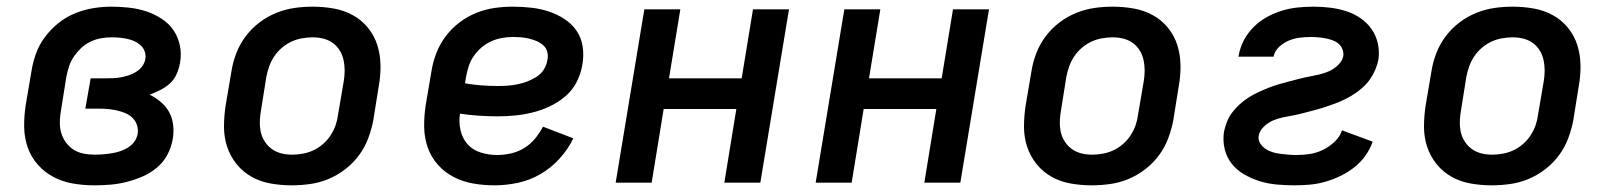

<svg xmlns="http://www.w3.org/2000/svg" viewBox="-20 -548 4840 576"><path d="M263 8Q230 8 198.5 2.5Q167 -3 140.5 -17Q114 -31 93.5 -54Q73 -77 63 -106Q53 -135 52.5 -167Q52 -199 57 -232L74 -332Q78 -359 87.5 -386Q97 -413 114.5 -436.5Q132 -460 155 -478.5Q178 -497 205 -508Q232 -519 259.5 -523.5Q287 -528 314 -528Q341 -528 367.5 -525Q394 -522 418.5 -514Q443 -506 464.5 -492Q486 -478 500 -458Q514 -438 519.5 -412Q525 -386 520 -359Q517 -342 510 -326Q503 -310 490 -298Q477 -286 461 -278Q445 -270 429 -264Q447 -255 462.5 -242Q478 -229 487.5 -211.5Q497 -194 499.5 -172.5Q502 -151 498 -130Q494 -106 482 -83.5Q470 -61 450 -44.5Q430 -28 406.5 -18Q383 -8 359 -2Q335 4 311 6Q287 8 263 8ZM264 -84Q276 -84 288.5 -85Q301 -86 314 -88Q327 -90 339.5 -94Q352 -98 363.5 -105Q375 -112 383 -123Q391 -134 393 -147Q395 -160 391 -172.5Q387 -185 378 -194Q369 -203 357.5 -208Q346 -213 333.5 -216Q321 -219 307.5 -220.5Q294 -222 280 -222H236L252 -313H296Q308 -313 319.5 -313.5Q331 -314 342.5 -316Q354 -318 366 -322Q378 -326 388.5 -332.5Q399 -339 406.5 -349Q414 -359 416 -371Q418 -383 414 -394Q410 -405 401.5 -412.5Q393 -420 383 -424.5Q373 -429 361.5 -431.5Q350 -434 338 -435Q326 -436 314 -436Q298 -436 282 -433Q266 -430 250.5 -422.5Q235 -415 223 -403.5Q211 -392 201.5 -378Q192 -364 187 -348.5Q182 -333 179 -317L163 -217Q160 -200 159.5 -183Q159 -166 163.5 -150Q168 -134 177.5 -121Q187 -108 200 -99.5Q213 -91 229.5 -87.5Q246 -84 264 -84Z M855 8Q823 8 792 2.5Q761 -3 735 -17.5Q709 -32 690 -55.5Q671 -79 661.5 -107.5Q652 -136 652 -168Q652 -200 657 -232L674 -332Q678 -359 688 -386Q698 -413 715.5 -437Q733 -461 757 -479.5Q781 -498 808 -509Q835 -520 862.5 -524Q890 -528 918 -528Q950 -528 981 -522.5Q1012 -517 1038.5 -502.5Q1065 -488 1084 -464.5Q1103 -441 1112 -412.5Q1121 -384 1121.5 -352Q1122 -320 1116 -288L1100 -188Q1095 -161 1085 -134Q1075 -107 1057.5 -83Q1040 -59 1016 -40.5Q992 -22 965.5 -11Q939 0 911 4Q883 8 855 8ZM856 -84Q872 -84 888.5 -87Q905 -90 920 -97Q935 -104 948.5 -115.5Q962 -127 971.5 -141.5Q981 -156 986.5 -171.5Q992 -187 994 -203L1011 -303Q1014 -320 1014 -336.5Q1014 -353 1010.5 -368.5Q1007 -384 999 -397Q991 -410 978.5 -419Q966 -428 950.5 -432Q935 -436 918 -436Q902 -436 885.5 -433Q869 -430 854 -423Q839 -416 825.5 -404.5Q812 -393 802.5 -378.5Q793 -364 787.5 -348.5Q782 -333 779 -317L763 -217Q760 -200 759.5 -183.5Q759 -167 762.5 -151.5Q766 -136 774.5 -123Q783 -110 795.5 -101Q808 -92 823.5 -88Q839 -84 856 -84Z M1464 8Q1431 8 1399.5 2.5Q1368 -3 1341 -17Q1314 -31 1293.5 -54Q1273 -77 1263 -106Q1253 -135 1252.5 -167Q1252 -199 1257 -232L1274 -332Q1278 -359 1288 -386Q1298 -413 1315.5 -437Q1333 -461 1357 -479.5Q1381 -498 1408 -509Q1435 -520 1463 -524Q1491 -528 1518 -528Q1546 -528 1573 -525Q1600 -522 1625 -514Q1650 -506 1672.5 -491.5Q1695 -477 1709.5 -456Q1724 -435 1728 -408Q1732 -381 1727 -354Q1723 -328 1710.5 -303Q1698 -278 1676.5 -259.5Q1655 -241 1629.5 -229Q1604 -217 1577.5 -210.5Q1551 -204 1525 -201.5Q1499 -199 1473 -199Q1444 -199 1415.5 -201Q1387 -203 1360 -207Q1356 -182 1361.5 -157.5Q1367 -133 1382.5 -115.5Q1398 -98 1422 -90.5Q1446 -83 1471 -83Q1491 -83 1512 -87.5Q1533 -92 1552 -103.5Q1571 -115 1585 -132Q1599 -149 1609 -168L1700 -133Q1684 -100 1658.5 -72Q1633 -44 1601 -25.5Q1569 -7 1533.5 0.5Q1498 8 1464 8ZM1473 -290Q1488 -290 1502.5 -291Q1517 -292 1532 -295Q1547 -298 1561.5 -303.5Q1576 -309 1589.5 -317.5Q1603 -326 1611.5 -339.5Q1620 -353 1622 -367Q1625 -380 1622 -392Q1619 -404 1610 -412Q1601 -420 1590.5 -424.5Q1580 -429 1568 -432Q1556 -435 1543.5 -436Q1531 -437 1518 -437Q1502 -437 1485.5 -434Q1469 -431 1453.5 -424Q1438 -417 1424.5 -405.5Q1411 -394 1401 -379.5Q1391 -365 1386 -349Q1381 -333 1378 -317L1375 -298Q1398 -294 1423 -292Q1448 -290 1473 -290Z M1827 0 1913 -520H2021L1987 -313H2205L2239 -520H2347L2261 0H2153L2189 -221H1971L1935 0Z M2427 0 2513 -520H2621L2587 -313H2805L2839 -520H2947L2861 0H2753L2789 -221H2571L2535 0Z M3255 8Q3223 8 3192 2.5Q3161 -3 3135 -17.5Q3109 -32 3090 -55.5Q3071 -79 3061.5 -107.5Q3052 -136 3052 -168Q3052 -200 3057 -232L3074 -332Q3078 -359 3088 -386Q3098 -413 3115.5 -437Q3133 -461 3157 -479.5Q3181 -498 3208 -509Q3235 -520 3262.5 -524Q3290 -528 3318 -528Q3350 -528 3381 -522.5Q3412 -517 3438.5 -502.5Q3465 -488 3484 -464.5Q3503 -441 3512 -412.5Q3521 -384 3521.5 -352Q3522 -320 3516 -288L3500 -188Q3495 -161 3485 -134Q3475 -107 3457.5 -83Q3440 -59 3416 -40.5Q3392 -22 3365.5 -11Q3339 0 3311 4Q3283 8 3255 8ZM3256 -84Q3272 -84 3288.5 -87Q3305 -90 3320 -97Q3335 -104 3348.5 -115.5Q3362 -127 3371.5 -141.5Q3381 -156 3386.5 -171.5Q3392 -187 3394 -203L3411 -303Q3414 -320 3414 -336.5Q3414 -353 3410.5 -368.5Q3407 -384 3399 -397Q3391 -410 3378.5 -419Q3366 -428 3350.5 -432Q3335 -436 3318 -436Q3302 -436 3285.5 -433Q3269 -430 3254 -423Q3239 -416 3225.5 -404.5Q3212 -393 3202.5 -378.5Q3193 -364 3187.5 -348.5Q3182 -333 3179 -317L3163 -217Q3160 -200 3159.5 -183.5Q3159 -167 3162.5 -151.5Q3166 -136 3174.5 -123Q3183 -110 3195.5 -101Q3208 -92 3223.5 -88Q3239 -84 3256 -84Z M3863 8Q3836 8 3809.5 5.5Q3783 3 3759 -4.5Q3735 -12 3713 -24.5Q3691 -37 3675.5 -56.5Q3660 -76 3654 -101Q3648 -126 3652 -153Q3655 -168 3661 -183Q3667 -198 3677 -211Q3687 -224 3699 -235Q3711 -246 3725 -255Q3739 -264 3754 -271Q3769 -278 3784 -284Q3799 -290 3814 -294.5Q3829 -299 3844.5 -303Q3860 -307 3875.5 -311Q3891 -315 3906.5 -318Q3922 -321 3937.5 -324.5Q3953 -328 3967.5 -334.5Q3982 -341 3994.5 -353Q4007 -365 4010 -380Q4011 -391 4007 -401Q4003 -411 3995 -417.5Q3987 -424 3977 -427.5Q3967 -431 3956.5 -433Q3946 -435 3935 -436Q3924 -437 3913 -437Q3896 -437 3879.5 -435Q3863 -433 3847 -426.5Q3831 -420 3817.5 -407.5Q3804 -395 3801 -379V-378H3695L3696 -381Q3700 -405 3711.5 -427Q3723 -449 3741 -467Q3759 -485 3781 -497Q3803 -509 3826 -516Q3849 -523 3873 -525.5Q3897 -528 3920 -528Q3945 -528 3970 -525Q3995 -522 4018.5 -514.5Q4042 -507 4061.5 -493.5Q4081 -480 4094.5 -461Q4108 -442 4113.5 -417.5Q4119 -393 4115 -368Q4112 -353 4105.5 -338Q4099 -323 4089.5 -309.5Q4080 -296 4067.5 -285Q4055 -274 4041 -265Q4027 -256 4012.5 -249Q3998 -242 3983 -236.5Q3968 -231 3952.5 -226Q3937 -221 3921.5 -217Q3906 -213 3891 -209Q3876 -205 3860.5 -202Q3845 -199 3829.5 -196Q3814 -193 3799 -186.5Q3784 -180 3771.5 -168Q3759 -156 3756 -141Q3754 -128 3760.5 -118Q3767 -108 3776.5 -101.5Q3786 -95 3797.5 -91.5Q3809 -88 3821.5 -86.5Q3834 -85 3845.5 -84Q3857 -83 3870 -83Q3890 -83 3909.5 -86Q3929 -89 3948 -98Q3967 -107 3983.5 -122.5Q4000 -138 4006 -157L4098 -123Q4090 -100 4075.5 -80Q4061 -60 4041.5 -45Q4022 -30 4000 -19.5Q3978 -9 3955 -2.5Q3932 4 3908.5 6Q3885 8 3863 8Z M4455 8Q4423 8 4392 2.5Q4361 -3 4335 -17.5Q4309 -32 4290 -55.5Q4271 -79 4261.5 -107.5Q4252 -136 4252 -168Q4252 -200 4257 -232L4274 -332Q4278 -359 4288 -386Q4298 -413 4315.5 -437Q4333 -461 4357 -479.5Q4381 -498 4408 -509Q4435 -520 4462.5 -524Q4490 -528 4518 -528Q4550 -528 4581 -522.5Q4612 -517 4638.5 -502.5Q4665 -488 4684 -464.5Q4703 -441 4712 -412.5Q4721 -384 4721.5 -352Q4722 -320 4716 -288L4700 -188Q4695 -161 4685 -134Q4675 -107 4657.5 -83Q4640 -59 4616 -40.5Q4592 -22 4565.5 -11Q4539 0 4511 4Q4483 8 4455 8ZM4456 -84Q4472 -84 4488.5 -87Q4505 -90 4520 -97Q4535 -104 4548.5 -115.5Q4562 -127 4571.5 -141.5Q4581 -156 4586.5 -171.5Q4592 -187 4594 -203L4611 -303Q4614 -320 4614 -336.5Q4614 -353 4610.5 -368.5Q4607 -384 4599 -397Q4591 -410 4578.5 -419Q4566 -428 4550.5 -432Q4535 -436 4518 -436Q4502 -436 4485.5 -433Q4469 -430 4454 -423Q4439 -416 4425.5 -404.5Q4412 -393 4402.5 -378.5Q4393 -364 4387.5 -348.5Q4382 -333 4379 -317L4363 -217Q4360 -200 4359.5 -183.5Q4359 -167 4362.5 -151.5Q4366 -136 4374.5 -123Q4383 -110 4395.5 -101Q4408 -92 4423.5 -88Q4439 -84 4456 -84Z"/></svg>

Font: Iosevka Semibold Extended
Style: Italic
Weight: 600
Width: 7
Italic angle: -9°
Monospace: yes
Designer: Belleve Invis
Foundry: Belleve Invis
Version: Version 32.5.0; ttfautohint (v1.8.4)